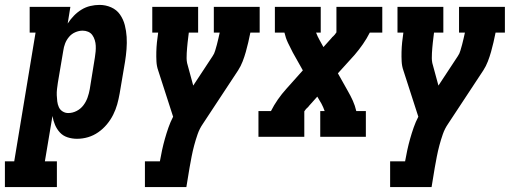

<svg xmlns="http://www.w3.org/2000/svg" viewBox="-69 -558 2089 783"><path d="M-49 205V100H-11L76 -425H52V-530H218L207 -462Q218 -479 232 -493.5Q246 -508 263 -518.5Q280 -529 299 -533.5Q318 -538 337 -538Q362 -538 384.5 -528Q407 -518 420.5 -498.5Q434 -479 440 -455.5Q446 -432 447.5 -407.5Q449 -383 447 -357.5Q445 -332 441 -307L419 -177Q415 -154 409 -132.5Q403 -111 392.5 -90Q382 -69 366.5 -50.5Q351 -32 331.5 -18.5Q312 -5 290 1.5Q268 8 245 8Q225 8 206.5 2Q188 -4 175.5 -17.5Q163 -31 155.5 -48.5Q148 -66 145 -85L114 100H163V205ZM209 -97Q227 -97 243.5 -105.5Q260 -114 271 -128.5Q282 -143 288 -160Q294 -177 297 -194L318 -324Q320 -336 321 -348Q322 -360 321.5 -371.5Q321 -383 317.5 -394.5Q314 -406 307.5 -415Q301 -424 290.5 -428.5Q280 -433 268 -433Q253 -433 238 -426.5Q223 -420 212.5 -407.5Q202 -395 196.5 -380.5Q191 -366 189 -351L167 -221Q165 -208 163.5 -195Q162 -182 162.5 -169.5Q163 -157 164.5 -144.5Q166 -132 171 -121Q176 -110 186.5 -103.5Q197 -97 209 -97Z M522 205V100H583Q587 77 592 54Q597 31 603.5 8Q610 -15 618 -38Q626 -61 637 -82L576 -271Q570 -288 569 -307.5Q568 -327 568.5 -346.5Q569 -366 571 -385.5Q573 -405 576 -425H552V-530H739V-425H701Q700 -415 698.5 -404.5Q697 -394 696 -383.5Q695 -373 694 -362.5Q693 -352 692.5 -341.5Q692 -331 692 -321Q692 -311 694 -301L719 -209L798 -329Q805 -339 808.5 -351.5Q812 -364 815.5 -376Q819 -388 821.5 -400.5Q824 -413 827 -425H803V-530H990V-425H952Q948 -405 943.5 -385.5Q939 -366 933.5 -346.5Q928 -327 920.5 -307.5Q913 -288 902 -271L759 -54Q745 -34 737 -11Q729 12 723 34.5Q717 57 712.5 80Q708 103 704 126L691 205Z M985 0V-105H1036Q1048 -129 1064 -152Q1080 -175 1099 -196L1166 -271L1125 -344Q1115 -363 1105.5 -383Q1096 -403 1091 -425H1052V-530H1239V-425H1220Q1223 -417 1226.5 -409.5Q1230 -402 1234 -395L1250 -366L1284 -404Q1285 -405 1285.5 -406Q1286 -407 1287 -408Q1287 -408 1287 -408Q1287 -408 1287 -408H1288Q1292 -412 1296 -416.5Q1300 -421 1303 -426V-530H1490V-425H1439Q1427 -401 1411 -378Q1395 -355 1377 -334L1309 -259L1350 -186Q1361 -167 1370 -147Q1379 -127 1384 -105H1423V0H1237V-105H1255Q1252 -113 1249 -120.5Q1246 -128 1242 -135L1225 -164L1191 -126Q1190 -125 1189.5 -124Q1189 -123 1188 -122Q1188 -122 1188 -122Q1188 -122 1188 -122Q1183 -118 1179 -113.5Q1175 -109 1172 -104V0Z M1522 205V100H1583Q1587 77 1592 54Q1597 31 1603.5 8Q1610 -15 1618 -38Q1626 -61 1637 -82L1576 -271Q1570 -288 1569 -307.5Q1568 -327 1568.5 -346.5Q1569 -366 1571 -385.5Q1573 -405 1576 -425H1552V-530H1739V-425H1701Q1700 -415 1698.5 -404.5Q1697 -394 1696 -383.5Q1695 -373 1694 -362.5Q1693 -352 1692.5 -341.5Q1692 -331 1692 -321Q1692 -311 1694 -301L1719 -209L1798 -329Q1805 -339 1808.5 -351.5Q1812 -364 1815.5 -376Q1819 -388 1821.5 -400.5Q1824 -413 1827 -425H1803V-530H1990V-425H1952Q1948 -405 1943.5 -385.5Q1939 -366 1933.5 -346.5Q1928 -327 1920.5 -307.5Q1913 -288 1902 -271L1759 -54Q1745 -34 1737 -11Q1729 12 1723 34.5Q1717 57 1712.5 80Q1708 103 1704 126L1691 205Z"/></svg>

Font: Iosevka Curly Slab XBdObl
Style: Regular
Weight: 800
Italic angle: -9°
Monospace: yes
Designer: Belleve Invis
Foundry: Belleve Invis
Version: Version 11.1.0; ttfautohint (v1.8.3)